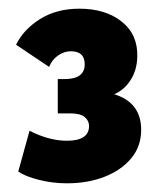

<svg xmlns="http://www.w3.org/2000/svg" viewBox="-20 -735 370 442"><path d="M134 -313Q101 -313 69.5 -321Q38 -329 22 -340L48 -434Q93 -411 134 -411Q185 -411 185 -445Q185 -457 175 -465.5Q165 -474 141 -474H113V-553H129Q175 -553 175 -587Q175 -617 143 -617Q128 -617 114 -607.5Q100 -598 93 -581L17 -632Q34 -667 72 -691Q110 -715 163 -715Q223 -715 260.5 -685Q298 -655 296 -603Q295 -573 280.5 -550.5Q266 -528 243 -518Q305 -499 305 -436Q305 -398 282 -370.5Q259 -343 220.5 -328Q182 -313 134 -313Z"/></svg>

Font: Livvic
Style: Bold
Weight: 700
Designer: Jacques Le Bailly, Baron von Fonthausen
Version: Version 1.001; ttfautohint (v1.8.2)